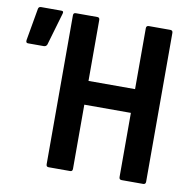

<svg xmlns="http://www.w3.org/2000/svg" viewBox="-75 -730 801 804"><g transform="rotate(10 325.5 -327.5)"><path d="M183 0Q173 0 173 -11V-644Q173 -655 183 -655H275Q285 -655 285 -644V-385H483V-644Q483 -655 494 -655H585Q596 -655 596 -644V-11Q596 0 585 0H494Q483 0 483 -11V-284H285V-11Q285 0 275 0ZM8 -496Q-2 -496 0 -509L24 -646Q26 -655 36 -655H122Q134 -655 129 -642L89 -505Q85 -496 75 -496Z"/></g></svg>

Font: Sofia Sans Condensed
Style: Bold
Weight: 700
Designer: Botio Nikoltchev, Ani Petrova
Foundry: lettersoup
Version: Version 4.101; ttfautohint (v1.8.4.7-5d5b)